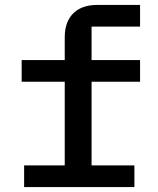

<svg xmlns="http://www.w3.org/2000/svg" viewBox="-20 -760 640 780"><path d="M78 0H526V-88H352V-428H549V-516H352V-652H549V-740H375C285 -740 243 -686 243 -609V-516H68V-428H243V-88H78Z"/></svg>

Font: IBM Plex Mono Medm
Style: Regular
Weight: 500
Monospace: yes
Designer: Mike Abbink, Paul van der Laan, Pieter van Rosmalen
Foundry: Bold Monday
Version: Version 2.004